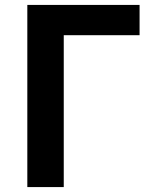

<svg xmlns="http://www.w3.org/2000/svg" viewBox="-20 -760 624 780"><path d="M547 -740H91V0H239V-617H547Z"/></svg>

Font: Spoqa Han Sans Neo Bold
Style: Bold
Weight: 700
Designer: [Spoqa Han Sans Neo] Dong-huui Kim  Younghwa Kang  Yujin Lee  [Noto Sans] Ryoko NISHIZUKA  (kana & ideographs); Paul D. 
Foundry: Spoqa (http://www.spoqa-han-sans.com)
Version: Version 1.100;hotconv 1.0.109;makeotfexe 2.5.65596